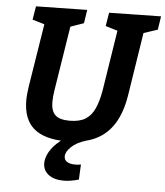

<svg xmlns="http://www.w3.org/2000/svg" viewBox="-61 -757 890 1036"><g transform="rotate(5 384.5 -239.5)"><path d="M318 12Q200 12 142 -37.5Q84 -87 84 -190Q84 -207 86 -226Q88 -245 91 -266L148 -623L161 -602L80 -626L92 -699L369 -704L358 -631L272 -601L289 -623L231 -258Q228 -239 226.5 -223Q225 -207 225 -193Q225 -145 248 -122.5Q271 -100 326 -100Q380 -100 412 -120Q444 -140 462 -180.5Q480 -221 490 -280L544 -623L559 -601L476 -626L488 -699L769 -704L758 -631L667 -601L685 -623L630 -271Q615 -172 576 -109.5Q537 -47 473 -17.5Q409 12 318 12ZM323 225Q271 225 240.5 202Q210 179 210 140Q210 110 229 77Q248 44 286 14Q324 -16 382 -37L423 0Q374 15 345.5 42Q317 69 317 94Q317 113 333 123Q349 133 376 133Q384 133 392 132.5Q400 132 408 130L404 212Q383 218 362.5 221.5Q342 225 323 225Z"/></g></svg>

Font: Bitter Thin
Style: Bold Italic
Weight: 700
Italic angle: -9°
Version: Version 3.021